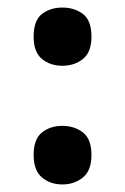

<svg xmlns="http://www.w3.org/2000/svg" viewBox="-20 -476 331 508"><path d="M69 -379Q69 -422 91 -439Q113 -456 145 -456Q177 -456 199.5 -439Q222 -422 222 -379Q222 -338 199.5 -320Q177 -302 145 -302Q113 -302 91 -320Q69 -338 69 -379ZM69 -66Q69 -108 91 -125.5Q113 -143 145 -143Q177 -143 199.5 -125.5Q222 -108 222 -66Q222 -25 199.5 -6.5Q177 12 145 12Q113 12 91 -6.5Q69 -25 69 -66Z"/></svg>

Font: Noto Sans Kannada SemiBold
Style: Regular
Weight: 600
Designer: Jelle Bosma - Monotype Design Team
Foundry: Monotype Imaging Inc.
Version: Version 2.005; ttfautohint (v1.8.4.7-5d5b)